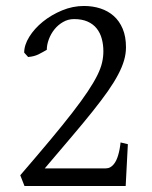

<svg xmlns="http://www.w3.org/2000/svg" viewBox="-20 -623 509 643"><path d="M400.9 0H62L47.9 -36.1Q106 -103.5 149.2 -155.3Q192.4 -207 223.1 -246.8Q253.9 -286.6 273.9 -316.7Q293.9 -346.7 305.7 -370.4Q317.4 -394 321.8 -413.3Q326.2 -432.6 326.2 -451.2Q326.2 -473.6 320.8 -493.4Q315.4 -513.2 303.7 -527.8Q292 -542.5 273.2 -550.8Q254.4 -559.1 228 -559.1Q208 -559.1 191.2 -549.3Q174.3 -539.6 162.4 -524.7Q150.4 -509.8 143.6 -491.5Q136.7 -473.1 136.7 -456.1Q128.4 -451.7 121.8 -447.8Q115.2 -443.8 108.4 -440.7Q101.6 -437.5 93.5 -435.3Q85.4 -433.1 74.2 -432.1L61 -446.8Q61 -472.2 78.1 -499.8Q95.2 -527.3 123.5 -550.3Q151.9 -573.2 187.7 -588.1Q223.6 -603 261.2 -603Q290.5 -603 316.2 -594.7Q341.8 -586.4 360.8 -569.6Q379.9 -552.7 390.9 -526.6Q401.9 -500.5 401.9 -464.8Q401.9 -442.9 395.5 -420.9Q389.2 -398.9 375.7 -373.3Q362.3 -347.7 341.1 -317.4Q319.8 -287.1 289.6 -249.3Q259.3 -211.4 219.5 -164.6Q179.7 -117.7 129.9 -59.1H334Q342.3 -59.1 348.9 -62.7Q355.5 -66.4 360.6 -72.5Q365.7 -78.6 369.4 -86.4Q373 -94.2 375.5 -102.5Q381.3 -121.6 383.8 -146L408.2 -140.1Z"/></svg>

Font: Gentium Plus CyrE
Style: Regular
Weight: 400
Designer: J. Victor Gaultney, Annie Olsen, Iska Routamaa, Becca Hirsbrunner
Foundry: SIL International
Version: Version 5.000